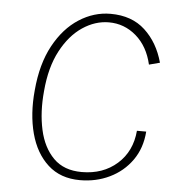

<svg xmlns="http://www.w3.org/2000/svg" viewBox="-48 -660 628 711"><g transform="rotate(5 266.0 -304.0)"><path d="M275 7.5Q202.5 7.5 156 -34.8Q109.5 -77 90.2 -149Q71 -221 79.5 -309.5Q88 -408 125.2 -476.5Q162.5 -545 217.8 -580.5Q273 -616 335 -616Q414 -616 463.2 -570.5Q512.5 -525 532.5 -451.5L492.5 -441Q477 -508 433 -546Q389 -584 331.5 -584Q280.5 -584 233.5 -552.5Q186.5 -521 154 -459.8Q121.5 -398.5 114 -309.5Q106.5 -231 120.8 -166Q135 -101 173.8 -62Q212.5 -23 279 -23Q358 -23 410.5 -69.5Q463 -116 469.5 -193H504Q499.5 -131 467.5 -86Q435.5 -41 385.2 -16.8Q335 7.5 275 7.5Z"/></g></svg>

Font: Karla ExtraLight
Style: Italic
Weight: 250
Italic angle: -8°
Designer: Jonathan Pinhorn
Version: Version 2.004;gftools[0.9.33]